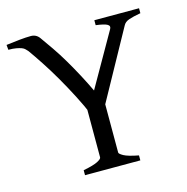

<svg xmlns="http://www.w3.org/2000/svg" viewBox="-95 -711 783 802"><g transform="rotate(-15 297.0 -310.0)"><path d="M574.2 -593.8Q541 -587.9 522.9 -581.5Q504.9 -575.2 498 -561.5L320.3 -239.3H265.6Q249 -279.3 225.1 -325.7Q201.2 -372.1 175.8 -416Q150.4 -460 125 -498.5Q99.6 -537.1 82 -561.5Q77.1 -566.4 72.3 -571.8Q67.4 -577.1 58.1 -580.6Q48.8 -584 35.6 -586.4Q22.5 -588.9 2 -588.9L0 -610.4Q29.3 -614.3 58.1 -617.2Q86.9 -620.1 107.4 -620.1Q130.9 -620.1 144.5 -600.6Q162.1 -576.2 183.6 -544.9Q205.1 -513.7 226.1 -478Q247.1 -442.4 267.1 -404.8Q287.1 -367.2 303.7 -332L434.6 -561.5Q442.4 -574.2 430.7 -581.5Q418.9 -588.9 380.9 -593.8V-615.2H574.2ZM175.8 0V-21.5Q220.7 -30.3 238.3 -39.6Q255.9 -48.8 255.9 -55.7V-310.5H334V-55.7Q334 -49.8 351.6 -40Q369.1 -30.3 415 -21.5V0Z"/></g></svg>

Font: Podda
Style: Regular
Weight: 400
Designer: Md. Tanbin Islam Siyam
Foundry: Tanbin Islam Siyam
Version: Version 0.258